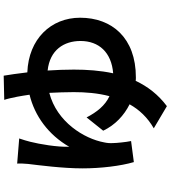

<svg xmlns="http://www.w3.org/2000/svg" viewBox="38 -885 924 1040"><g transform="rotate(-90 500.0 -365.0)"><path d="M610 -807 479 -804C485 -788 491 -758 496 -734C500 -715 503 -692 507 -667C392 -639 290 -565 225 -452C223 -518 239 -611 252 -663C256 -680 263 -702 270 -723L134 -734C135 -719 134 -696 132 -675C125 -616 108 -488 108 -380C108 -281 121 -173 142 -102L256 -117C250 -145 245 -198 245 -215C244 -232 245 -246 249 -264C269 -371 359 -519 517 -560C519 -517 521 -472 521 -428C521 -365 516 -298 499 -234C448 -258 413 -302 384 -358L312 -268C343 -203 395 -155 455 -125C426 -73 384 -28 325 6L445 77C508 30 552 -28 582 -92C588 -91 595 -91 601 -91C815 -91 924 -221 924 -393C924 -551 809 -672 628 -679C622 -732 615 -776 610 -807ZM643 -427C643 -475 641 -523 638 -569C750 -557 798 -480 798 -391C798 -291 736 -223 623 -214C638 -284 643 -356 643 -427Z"/></g></svg>

Font: Source Han Sans CN
Style: Bold
Weight: 700
Designer: Ryoko NISHIZUKA 西塚涼子 (kana, bopomofo & ideographs); Paul D. Hunt (Latin, Greek & Cyrillic); Sandoll Communications 산돌커뮤니
Foundry: Adobe
Version: Version 2.001;hotconv 1.0.107;makeotfexe 2.5.65593